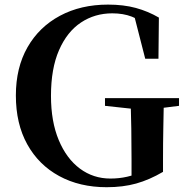

<svg xmlns="http://www.w3.org/2000/svg" viewBox="-20 -779 797 818"><path d="M434.5 18.6Q319.5 18.6 232.1 -29Q144.6 -76.6 96.1 -164.2Q47.6 -251.7 47.6 -372.2Q47.6 -490.8 97.1 -577.5Q146.6 -664.2 235.4 -711.8Q324.2 -759.4 440.4 -759.4Q506.2 -759.4 558.6 -745.2Q610.9 -730.9 656.9 -704.1L655.1 -528.9H598.7L547.6 -728.4L619.8 -701.2V-660.8Q578 -693.9 541.6 -708.1Q505.2 -722.2 458.4 -722.2Q383.8 -722.2 324.7 -682.9Q265.7 -643.6 231.5 -565.3Q197.2 -487 197.2 -370.5Q197.2 -261.1 230.3 -182.1Q263.4 -103 320.5 -60.6Q377.6 -18.3 450.3 -18.3Q487.7 -18.3 521.5 -26Q555.2 -33.8 588.8 -48.4L540.4 -18.2V-100.3Q540.4 -166.6 539.4 -230.3Q538.4 -293.9 536.4 -360.8H678.2Q677.2 -298.5 675.8 -234.1Q674.5 -169.8 674.5 -96.6V-46.8Q616.5 -12.8 560.2 2.9Q503.9 18.6 434.5 18.6ZM427.3 -328.1V-360.8H742.7V-328.1L622.6 -313H566.6Z"/></svg>

Font: Noto Serif KR ExtraLight
Style: Regular
Weight: 200
Designer: Ryoko NISHIZUKA 西塚涼子 (kana & ideographs); Frank Grießhammer (Latin, Greek & Cyrillic); Wenlong ZHANG 张文龙 (bopomofo); San
Foundry: Adobe
Version: Version 2.002-H1;hotconv 1.1.0;makeotfexe 2.6.0